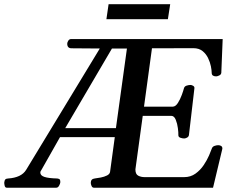

<svg xmlns="http://www.w3.org/2000/svg" viewBox="-79 -875 1089 895"><path d="M-47.4 0Q-55.2 0 -57.4 -9.8Q-59.6 -19.5 -59.1 -24.9Q-57.6 -35.6 -54 -39.1Q-50.3 -42.5 -41 -43Q-11.2 -44.9 10.3 -54.9Q31.7 -64.9 43 -83.5L386.2 -648.9L254.4 -649.9Q234.4 -649.9 234.4 -671.4Q234.4 -677.7 239.3 -685.3Q244.1 -692.9 252.4 -692.9H959L952.6 -535.6Q951.7 -527.3 942.9 -523.2Q934.1 -519 928.7 -519Q919.4 -519 913.6 -522.7Q907.7 -526.4 907.7 -537.1Q907.7 -547.4 904.1 -565.9Q900.4 -584.5 891.1 -604Q881.8 -623.5 865.2 -637Q848.6 -650.4 822.3 -650.4L629.4 -649.9L592.3 -377.9H727.1Q739.7 -378.4 750.5 -395.5Q761.2 -412.6 768.6 -432.9Q775.9 -453.1 778.3 -462.9Q780.8 -472.7 790.8 -475.8Q800.8 -479 809.1 -479Q814.5 -479 821.5 -474.9Q828.6 -470.7 827.1 -462.4L801.8 -246.1Q800.8 -237.8 793 -233.6Q785.2 -229.5 779.8 -229.5Q771.5 -229.5 761.7 -232.9Q752 -236.3 752.4 -245.6Q752.9 -256.3 750.2 -277.6Q747.6 -298.8 740.2 -316.9Q732.9 -335 719.2 -335H586.4L552.2 -85.4Q552.2 -63 565.2 -56.2Q578.1 -49.3 595.7 -49.3H779.3Q809.6 -49.3 832.3 -65.7Q855 -82 870.6 -105.5Q886.2 -128.9 895.5 -150.4Q904.8 -171.9 908.2 -182.1Q911.1 -191.4 920.7 -194.8Q930.2 -198.2 938 -198.2Q947.3 -198.2 952.6 -194.1Q958 -189.9 957.5 -181.6L914.1 0H358.9Q351.1 0 347.7 -8.3Q344.2 -16.6 344.2 -22.5Q344.2 -41 362.3 -43Q375 -44.4 391.1 -47.6Q407.2 -50.8 419.9 -57.1Q432.6 -63.5 434.1 -74.2L456.1 -235.8H200.7L113.3 -81.5Q108.9 -76.2 108.9 -70.8Q108.9 -56.6 128.2 -50.3Q147.5 -43.9 188 -43Q197.8 -42 200.2 -37.4Q202.6 -32.7 202.1 -24.9Q201.7 -19 196.5 -9.5Q191.4 0 183.1 0ZM225.1 -277.8H461.4L512.7 -648.9H442.9ZM417 -785.6 427.2 -855.5H714.4L703.6 -785.6Z"/></svg>

Font: Gelasio Medium
Style: Italic
Weight: 500
Italic angle: -8.5°
Designer: Eben Sorkin
Foundry: Eben Sorkin
Version: Version 1.008